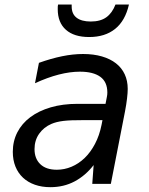

<svg xmlns="http://www.w3.org/2000/svg" viewBox="-20 -793 642 828"><path d="M364.7 -633.3Q299.3 -633.3 264.2 -664.6Q229 -695.8 229 -753.4Q229 -761.7 229.2 -765.6Q229.5 -769.5 230.5 -773.4H289.1V-765.1Q289.1 -732.9 310.3 -716.6Q331.5 -700.2 371.6 -700.2Q413.1 -700.2 438.5 -718.5Q463.9 -736.8 478 -773.4H536.1Q520 -703.1 476.3 -668.2Q432.6 -633.3 364.7 -633.3ZM197.3 14.2Q160.6 14.2 130.6 3.7Q100.6 -6.8 79.3 -26.6Q58.1 -46.4 46.6 -74.7Q35.2 -103 35.2 -138.2Q35.2 -184.1 54.7 -222.2Q74.2 -260.3 110.6 -287.6Q147 -314.9 198.7 -330.1Q250.5 -345.2 314.9 -345.2H435.1L440.9 -375Q441.9 -379.4 442.4 -384.3Q442.9 -389.2 442.9 -394Q442.9 -439.9 412.4 -461.9Q381.8 -483.9 324.7 -483.9Q239.3 -483.9 130.9 -434.1L147.9 -522Q201.2 -541 248 -550.5Q294.9 -560.1 338.4 -560.1Q383.8 -560.1 419.7 -549.6Q455.6 -539.1 480.2 -519.8Q504.9 -500.5 517.8 -472.7Q530.8 -444.8 530.8 -409.7Q530.8 -393.1 527.8 -367.9Q524.9 -342.8 519 -312L458 0H377.9L383.8 -81.1Q348.6 -35.6 301.8 -10.7Q254.9 14.2 197.3 14.2ZM225.1 -61Q257.8 -61 288.6 -74Q319.3 -86.9 345 -111.6Q370.6 -136.2 389.6 -172.4Q408.7 -208.5 418 -254.9L421.9 -274.9H337.9Q310.5 -274.9 289.8 -274.2Q269 -273.4 253.2 -271.5Q237.3 -269.5 224.9 -266.4Q212.4 -263.2 202.1 -258.8Q168.9 -244.6 148.9 -216.3Q128.9 -188 128.9 -149.9Q128.9 -108.9 153.8 -85Q178.7 -61 225.1 -61Z"/></svg>

Font: Hack
Style: Italic
Weight: 400
Italic angle: -11°
Monospace: yes
Designer: Christopher Simpkins
Foundry: Christopher Simpkins
Version: Version 2.019; ttfautohint (v1.4.1) -l 4 -r 80 -G 350 -x 0 -